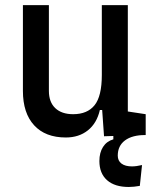

<svg xmlns="http://www.w3.org/2000/svg" viewBox="-20 -538 626 765"><path d="M493.2 207Q437 207 406.5 179.9Q376 152.8 376 103.5Q376 70.3 390.4 47.6Q404.8 24.9 431.6 17.1V-14.6L548.8 -15.6L558.6 0Q506.8 0 478 21.5Q449.2 43 449.2 82Q449.2 102.5 464.1 113.8Q479 125 505.9 125Q522.9 125 545.9 119.6L537.1 202.6Q525.9 204.6 514.4 205.8Q502.9 207 493.2 207ZM242.2 9.8Q160.6 9.8 116 -38.8Q71.3 -87.4 71.3 -175.8V-517.6H174.8V-175.8Q174.8 -131.3 200.2 -107.2Q225.6 -83 271.5 -83Q328.1 -83 356.9 -118.9Q385.7 -154.8 385.7 -239.3L412.1 -99.6H377.9Q365.7 -46.9 330.1 -18.6Q294.4 9.8 242.2 9.8ZM394.5 4.9 385.7 -119.1V-210H489.3V-93.8L560.5 -83V0ZM385.7 -146.5V-517.6H489.3V-175.8Z"/></svg>

Font: Cascadia Mono PL
Style: Regular
Weight: 400
Monospace: yes
Designer: Aaron Bell
Foundry: Saja Typeworks
Version: Version 2102.003